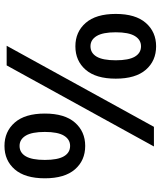

<svg xmlns="http://www.w3.org/2000/svg" viewBox="52 -778 735 880"><g transform="rotate(-90 420.0 -337.5)"><path d="M191.7 -315Q125 -315 84.2 -362.1Q43.3 -409.2 43.3 -500Q43.3 -590.8 84.2 -637.9Q125 -685 191.7 -685Q257.5 -685 298.8 -637.9Q340 -590.8 340 -500Q340 -409.2 298.8 -362.1Q257.5 -315 191.7 -315ZM189.2 0 560.8 -675H650.8L279.2 0ZM191.7 -384.2Q221.7 -384.2 238.8 -412.5Q255.8 -440.8 255.8 -500Q255.8 -559.2 238.8 -587.5Q221.7 -615.8 191.7 -615.8Q160.8 -615.8 144.2 -587.5Q127.5 -559.2 127.5 -500Q127.5 -440.8 144.2 -412.5Q160.8 -384.2 191.7 -384.2ZM648.3 10Q581.7 10 540.8 -37.1Q500 -84.2 500 -175Q500 -265.8 540.8 -312.9Q581.7 -360 648.3 -360Q714.2 -360 755.4 -312.9Q796.7 -265.8 796.7 -175Q796.7 -84.2 755.4 -37.1Q714.2 10 648.3 10ZM648.3 -59.2Q678.3 -59.2 695.4 -87.5Q712.5 -115.8 712.5 -175Q712.5 -234.2 695.4 -262.5Q678.3 -290.8 648.3 -290.8Q617.5 -290.8 600.8 -262.5Q584.2 -234.2 584.2 -175Q584.2 -115.8 600.8 -87.5Q617.5 -59.2 648.3 -59.2Z"/></g></svg>

Font: Funnel Sans Medium
Style: Regular
Weight: 500
Version: Version 1.000; Beta; Release 5; Build 24; ttfautohint (v1.8.